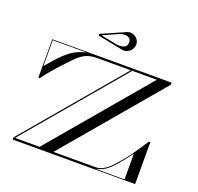

<svg xmlns="http://www.w3.org/2000/svg" viewBox="-153 -1081 1286 1247"><g transform="rotate(20 490.5 -457.5)"><path d="M526.4 -791 354 -825.4V-837.4L518.4 -909.4Q538.4 -918.2 558 -912Q577.6 -905.8 590.4 -890.2Q603.2 -874.6 603.2 -855Q603.2 -835.4 592.2 -819.4Q581.2 -803.4 563.8 -795.2Q546.4 -787 526.4 -791ZM478.4 -811.8Q507.6 -806.2 531.4 -814.4Q555.2 -822.6 555.2 -851.8Q555.2 -871.4 542.2 -880Q529.2 -888.6 509.6 -887.8Q490 -887 470.4 -878.2L370 -833.4ZM89 -435H79V-700H903V-685L336 -15H625Q660 -15 689 -34.5Q718 -54 742.5 -82.2Q767 -110.5 788 -135.5Q820.5 -175 847.2 -216.5Q874 -258 896 -290H906V0H60V-15L627 -685H395Q348.5 -685 317.8 -670.5Q287 -656 262.2 -631.8Q237.5 -607.5 209 -577Q175 -540.5 141.2 -501Q107.5 -461.5 89 -435ZM316.5 -695H84V-516Q136 -579 172.8 -614.5Q209.5 -650 242.8 -667.8Q276 -685.5 316.5 -695ZM240 -15 807 -685H637.5L70.5 -15ZM627 -5H831V-182Q786 -122.5 753.8 -85.2Q721.5 -48 692.2 -29Q663 -10 627 -5Z"/></g></svg>

Font: Engraving Unshaded CC
Style: Bold
Weight: 700
Designer: indestructible type*
Foundry: Cowboy Collective
Version: Version 1.000